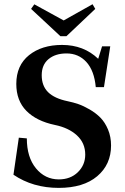

<svg xmlns="http://www.w3.org/2000/svg" viewBox="-20 -893 602 926"><path d="M271.5 -718.3 129.9 -850.1 145.5 -872.1 287.1 -794.4 426.3 -872.6 439.5 -850.1 300.3 -718.3ZM263.2 13.2Q138.7 13.2 44.9 -50.3L70.8 -229L109.4 -225.6Q109.4 -134.8 153.3 -81.3Q197.3 -27.8 263.7 -27.8Q319.8 -27.8 355.5 -62.5Q391.1 -97.2 391.1 -147.5Q391.1 -203.1 351.1 -240Q311 -276.9 244.1 -290.5Q155.8 -309.1 107.2 -358.4Q58.6 -407.7 58.6 -488.3Q58.6 -577.6 120.1 -627Q181.6 -676.3 279.3 -676.3Q383.8 -676.3 453.6 -609.4L472.2 -669.4H511.7L481.4 -472.7H441.9Q434.6 -552.2 396.7 -593.8Q358.9 -635.3 300.8 -635.3Q247.1 -635.3 214.1 -607.9Q181.2 -580.6 181.2 -530.3Q181.2 -479 211.9 -448.5Q242.7 -418 306.6 -404.8Q333 -399.4 357.9 -390.9Q382.8 -382.3 412.6 -365Q442.4 -347.7 464.4 -325.4Q486.3 -303.2 501 -268.3Q515.6 -233.4 515.6 -191.4Q515.6 -99.6 449 -43.2Q382.3 13.2 263.2 13.2Z"/></svg>

Font: Elstob 8pt SemiBold
Style: Regular
Weight: 600
Designer: Peter S. Baker
Version: Version 1.015